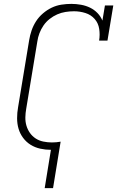

<svg xmlns="http://www.w3.org/2000/svg" viewBox="-20 -763 640 988"><path d="M210 205 242 8Q214 8 187 2Q160 -4 137.5 -18Q115 -32 99 -53.5Q83 -75 75.5 -100.5Q68 -126 68 -154.5Q68 -183 73 -211L130 -556Q134 -581 142.5 -606Q151 -631 165.5 -653.5Q180 -676 201 -694Q222 -712 246 -723.5Q270 -735 296 -739Q322 -743 347 -743Q372 -743 397 -738.5Q422 -734 443.5 -723.5Q465 -713 481.5 -696Q498 -679 507 -657L520 -735H563L533 -554H490Q495 -584 490.5 -614Q486 -644 467 -665.5Q448 -687 419.5 -696Q391 -705 361 -705Q339 -705 317 -701.5Q295 -698 274.5 -689Q254 -680 235.5 -665.5Q217 -651 204 -632Q191 -613 183 -592Q175 -571 172 -549L115 -204Q111 -182 110.5 -159.5Q110 -137 116 -116.5Q122 -96 134 -79Q146 -62 163.5 -50.5Q181 -39 203 -34.5Q225 -30 247 -30Q258 -30 269.5 -31Q281 -32 292 -34L253 205Z"/></svg>

Font: Iosevka Slab XLtExObl
Style: Regular
Weight: 200
Width: 7
Italic angle: -9°
Monospace: yes
Designer: Belleve Invis
Foundry: Belleve Invis
Version: Version 11.1.1; ttfautohint (v1.8.3)